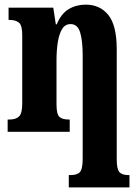

<svg xmlns="http://www.w3.org/2000/svg" viewBox="-20 -569 598 829"><path d="M277 240V187H284Q313 187 325 174Q337 161 337 116V-330Q337 -393 326 -429Q315 -465 285 -465Q261 -465 248 -443.5Q235 -422 229.5 -386.5Q224 -351 224 -309V-118Q224 -76 236.5 -64.5Q249 -53 276 -53H281V0H13V-53H22Q49 -53 62.5 -66.5Q76 -80 76 -122V-418Q76 -460 61.5 -471.5Q47 -483 20 -483H17V-536H210L221 -464H225Q244 -510 276.5 -529.5Q309 -549 350 -549Q412 -549 448 -504Q484 -459 484 -356V118Q484 161 495.5 174Q507 187 535 187H539V240Z"/></svg>

Font: Noto Serif ExtraCondensed ExtraBold
Style: Regular
Weight: 800
Width: 2
Designer: Monotype Design Team
Foundry: Monotype Imaging Inc.
Version: Version 2.013; ttfautohint (v1.8.4.7-5d5b)